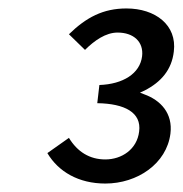

<svg xmlns="http://www.w3.org/2000/svg" viewBox="-20 -862 432 454"><path d="M229 -428C305 -428 374 -475 383 -546C389 -594 360 -625 321 -639L311 -643L322 -648C361 -668 386 -697 391 -740C399 -803 347 -842 279 -842C224 -842 184 -821 143 -781L181 -744C203 -766 230 -785 258 -785C296 -785 320 -763 316 -729C311 -688 271 -663 215 -661L210 -618C275 -617 315 -596 309 -551C304 -509 268 -485 229 -485C192 -485 163 -503 143 -536L92 -500C118 -456 166 -428 229 -428Z"/></svg>

Font: Falling Sky
Style: LightObl
Weight: 400
Designer: Paul D. Hunt
Foundry: Adobe Systems Incorporated
Version: Version 1.02